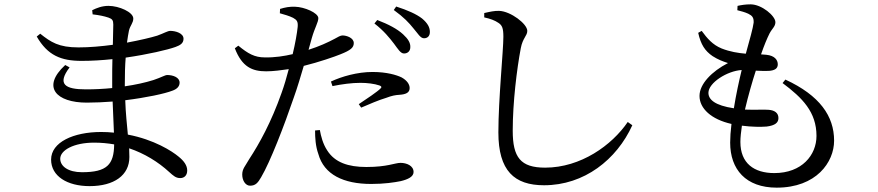

<svg xmlns="http://www.w3.org/2000/svg" viewBox="-20 -810 4040 883"><path d="M357 -18C294 -18 257 -45 257 -80C257 -119 319 -154 413 -154C445 -154 476 -151 505 -146C504 -53 472 -18 357 -18ZM554 -420C554 -467 555 -509 558 -545C662 -560 751 -581 787 -594C809 -602 824 -611 824 -632C824 -657 788 -668 763 -668C751 -668 734 -657 703 -646C674 -637 623 -625 564 -614C567 -636 570 -654 573 -669C579 -694 593 -704 593 -725C593 -754 528 -783 479 -783C449 -783 424 -773 404 -763L406 -744C438 -740 458 -736 479 -729C496 -723 501 -717 501 -697C501 -687 500 -650 499 -604C447 -597 392 -592 341 -592C250 -592 214 -616 165 -655L149 -642C199 -555 261 -530 355 -530C402 -530 450 -533 497 -538C496 -507 496 -476 496 -447V-405C456 -401 415 -399 375 -399C280 -399 241 -422 300 -500L280 -511C169 -409 240 -338 379 -338C418 -338 458 -340 498 -343C500 -289 502 -240 504 -200C485 -202 465 -203 445 -203C318 -203 215 -156 215 -76C215 0 289 46 392 46C505 46 575 -4 575 -88C575 -101 574 -114 574 -128C645 -104 708 -65 758 -19C778 -1 789 9 809 9C827 9 841 -3 841 -26C841 -49 826 -70 801 -90C771 -115 689 -168 568 -191C564 -237 558 -288 556 -349C653 -361 737 -379 773 -393C793 -400 806 -412 806 -430C806 -454 776 -465 749 -465C739 -465 722 -454 686 -442C648 -430 602 -420 554 -413Z M1702 -702C1746 -668 1772 -635 1792 -609C1810 -585 1822 -564 1838 -564C1855 -564 1867 -575 1867 -593C1868 -612 1858 -630 1834 -652C1807 -677 1767 -698 1715 -718ZM1509 -414C1553 -423 1598 -429 1638 -429C1668 -429 1702 -425 1725 -417C1734 -414 1737 -409 1730 -403C1718 -390 1662 -352 1630 -331L1641 -315C1676 -330 1722 -350 1756 -360C1782 -370 1799 -373 1817 -374C1847 -376 1864 -384 1864 -405C1864 -422 1852 -440 1827 -454C1804 -465 1759 -479 1693 -479C1623 -479 1551 -458 1502 -435ZM1414 -635C1428 -684 1444 -707 1444 -727C1443 -751 1380 -778 1337 -779C1311 -780 1291 -776 1268 -769L1267 -749C1288 -743 1310 -737 1328 -728C1346 -718 1351 -710 1349 -686C1346 -657 1338 -611 1326 -561C1288 -552 1243 -545 1198 -546C1151 -546 1121 -563 1076 -600L1060 -588C1093 -502 1140 -482 1204 -482C1236 -482 1274 -487 1308 -492C1298 -454 1287 -416 1275 -383C1227 -247 1173 -150 1126 -78C1108 -46 1094 -34 1094 -7C1094 20 1109 44 1130 44C1155 44 1166 31 1181 5C1223 -66 1287 -232 1331 -361C1348 -408 1363 -460 1377 -507C1446 -524 1521 -550 1545 -560C1593 -579 1607 -591 1607 -612C1607 -636 1574 -647 1555 -647C1546 -647 1534 -640 1518 -631C1488 -615 1449 -597 1399 -581ZM1429 -210C1429 -177 1431 -138 1444 -102C1470 -7 1560 36 1687 36C1748 36 1793 29 1823 23C1856 15 1882 3 1882 -19C1882 -48 1850 -61 1822 -61C1796 -61 1762 -42 1665 -42C1581 -42 1520 -63 1485 -118C1465 -148 1456 -184 1451 -212ZM1791 -764C1838 -730 1861 -705 1881 -680C1902 -656 1913 -634 1930 -634C1946 -634 1957 -644 1957 -663C1957 -684 1947 -703 1921 -725C1895 -745 1855 -763 1802 -780Z M2272 -705C2289 -694 2295 -681 2295 -641C2295 -578 2272 -353 2272 -201C2272 -25 2345 42 2482 42C2667 42 2816 -76 2888 -234L2867 -249C2794 -142 2651 -39 2487 -39C2374 -39 2338 -86 2338 -209C2338 -339 2357 -493 2375 -588C2384 -636 2405 -645 2405 -668C2405 -700 2329 -758 2276 -760C2255 -761 2233 -756 2207 -750V-730C2235 -724 2256 -716 2272 -705Z M3238 -383C3238 -429 3324 -484 3391 -488C3379 -439 3365 -375 3355 -312C3268 -325 3238 -352 3238 -383ZM3579 -428C3670 -360 3735 -295 3735 -185C3735 -97 3668 -14 3541 -14C3448 -14 3385 -59 3385 -157C3385 -178 3388 -204 3392 -232C3438 -226 3480 -226 3506 -228C3545 -233 3560 -246 3560 -267C3560 -291 3542 -303 3515 -305C3493 -307 3454 -304 3406 -306C3421 -370 3440 -436 3456 -485C3479 -484 3502 -483 3516 -484C3542 -486 3557 -494 3557 -514C3557 -534 3543 -554 3505 -558C3497 -559 3489 -559 3480 -560C3495 -603 3507 -632 3519 -656C3531 -679 3546 -688 3546 -708C3546 -737 3483 -790 3432 -790C3409 -790 3390 -787 3372 -783L3371 -763C3387 -759 3406 -754 3421 -747C3439 -738 3447 -730 3446 -706C3443 -681 3428 -628 3410 -563C3375 -566 3337 -572 3299 -587C3257 -604 3232 -634 3207 -668L3191 -659C3203 -605 3222 -576 3257 -552C3282 -536 3303 -528 3328 -520C3254 -482 3197 -424 3197 -369C3197 -311 3251 -261 3344 -240C3340 -208 3338 -178 3338 -154C3338 -31 3410 53 3552 53C3734 53 3816 -64 3816 -163C3816 -276 3750 -371 3592 -444Z"/></svg>

Font: Noto Serif CJK JP Medium
Style: Regular
Weight: 500
Designer: Ryoko NISHIZUKA 西塚涼子 (kana & ideographs); Frank Grießhammer (Latin, Greek & Cyrillic); Wenlong ZHANG 张文龙 (bopomofo); San
Foundry: Adobe Systems Incorporated
Version: Version 1.000;PS 1;hotconv 16.6.53;makeotf.lib2.5.65590